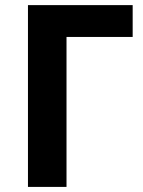

<svg xmlns="http://www.w3.org/2000/svg" viewBox="-20 -734 561 754"><path d="M501 -713.9V-588.9H241.2V0H89.8V-713.9Z"/></svg>

Font: Droid Sans
Style: Bold
Weight: 700
Foundry: Ascender Corporation
Version: Version 1.00 build 112